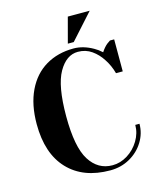

<svg xmlns="http://www.w3.org/2000/svg" viewBox="-132 -993 914 1101"><g transform="rotate(-15 325.0 -442.5)"><path d="M45 -350Q45 -465 84.5 -547.5Q124 -630 195.5 -672.5Q267 -715 361 -715Q418 -715 476 -682Q498 -670 520 -650Q537 -676 555 -691Q573 -704 575 -705H600V-515H560Q547 -563 521 -602Q497 -640 461.5 -665Q426 -690 380 -690Q311 -690 265.5 -610Q220 -530 220 -350Q220 -167 269.5 -88.5Q319 -10 405 -10Q452 -10 494.5 -36.5Q537 -63 563.5 -107Q590 -151 590 -200H615Q615 -143 584.5 -93.5Q554 -44 501.5 -14.5Q449 15 385 15Q225 15 135 -80Q45 -175 45 -350ZM337 -750 377 -900H507L372 -750Z"/></g></svg>

Font: Yeseva One
Style: Regular
Weight: 400
Designer: Jovanny Lemonad
Foundry: Jovanny Lemonad
Version: Version 2.000